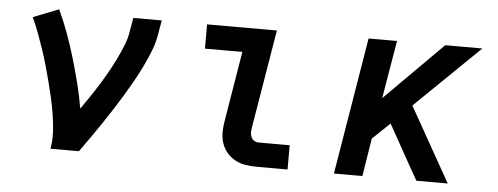

<svg xmlns="http://www.w3.org/2000/svg" viewBox="-41 -627 1883 726"><g transform="rotate(5 900.0 -264.0)"><path d="M170 0Q176 -33 174 -65.5Q172 -98 167 -129.5Q162 -161 155 -192Q148 -223 140 -253.5Q132 -284 123.5 -314Q115 -344 105 -373.5Q95 -403 84 -432.5Q73 -462 60 -490L157 -528Q177 -485 193.5 -440Q210 -395 223.5 -349Q237 -303 249 -256Q261 -209 269 -161Q286 -185 302.5 -209.5Q319 -234 334.5 -259Q350 -284 364.5 -309.5Q379 -335 391.5 -361Q404 -387 415 -414Q426 -441 430 -468L439 -520H547L538 -468Q533 -436 521 -405Q509 -374 494.5 -344Q480 -314 463.5 -284.5Q447 -255 429.5 -226Q412 -197 393.5 -168.5Q375 -140 356 -111.5Q337 -83 317.5 -55.5Q298 -28 278 0Z M952 0Q930 0 909 -3.5Q888 -7 870 -17Q852 -27 839 -42.5Q826 -58 819.5 -77.5Q813 -97 813 -118.5Q813 -140 817 -162L861 -428H719V-520H984L922 -147Q920 -138 920 -128.5Q920 -119 923.5 -110.5Q927 -102 935 -97Q943 -92 952 -92H1070V0Z M1246 0 1332 -520H1440L1403 -300L1623 -520H1764L1519 -282L1678 0H1559L1534 -44L1443 -207L1377 -144L1354 0Z"/></g></svg>

Font: Iosevka SS04 Semibold Extended
Style: Italic
Weight: 600
Width: 7
Italic angle: -9°
Monospace: yes
Designer: Belleve Invis
Foundry: Belleve Invis
Version: Version 19.0.0; ttfautohint (v1.8.4)